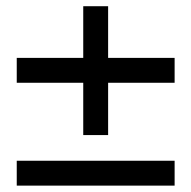

<svg xmlns="http://www.w3.org/2000/svg" viewBox="-20 -582 600 602"><path d="M241 -322.5H32.5V-400.5H241V-562.5H319V-400.5H527.5V-322.5H319V-158.5H241ZM32.5 -78H527.5V0H32.5Z"/></svg>

Font: HK Grotesk Medium
Style: Italic
Weight: 500
Italic angle: -8°
Designer: Alfredo Marco Pradil
Foundry: Hanken Design Co.
Version: Version 3.004